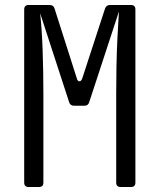

<svg xmlns="http://www.w3.org/2000/svg" viewBox="-20 -750 640 770"><path d="M95 0Q77 0 77 -18V-712Q77 -730 95 -730H179Q195 -730 199 -715L288 -436Q291 -424 298.5 -424Q306 -424 310 -436L401 -715Q406 -730 421 -730H505Q523 -730 523 -712V-18Q523 0 505 0H464Q446 0 446 -18V-370Q446 -420 447 -480Q448 -540 451 -599Q454 -658 457 -704L338 -341Q334 -326 319 -326H277Q261 -326 257 -341L141 -697Q148 -632 151 -547.5Q154 -463 154 -370V-18Q154 0 136 0Z"/></svg>

Font: Pitagon Sans Mono Light
Style: Regular
Weight: 300
Monospace: yes
Designer: Travis Tran
Foundry: Pitagon
Version: Version 1.001; ttfautohint (v1.8.4.7-5d5b);gftools[0.9.26]